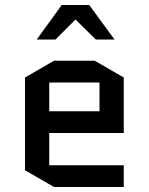

<svg xmlns="http://www.w3.org/2000/svg" viewBox="-20 -748 595 768"><path d="M475 -87V0H196L80 -67V-438L196 -505H359L475 -438V-216H177V-87ZM177 -418V-303H378V-418ZM227 -728H337L438 -590H363L282 -670L202 -590H127Z"/></svg>

Font: Quantico
Style: Regular
Weight: 400
Designer: Matt Desmond
Foundry: MADtype
Version: Version 2.002